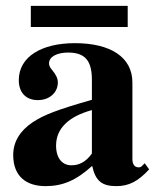

<svg xmlns="http://www.w3.org/2000/svg" viewBox="-20 -620 540 654"><path d="M293 -97C271 -66 247 -57 223 -57C193 -57 171 -80 171 -124C171 -182 213 -223 293 -245ZM473 -64 463 -54C460 -51 457 -50 452 -50C438 -50 431 -61 431 -78V-339C431 -425 357 -473 235 -473C122 -473 44 -427 44 -347C44 -305 68 -279 109 -279C149 -279 177 -305 177 -339C177 -353 171 -365 158 -381C149 -391 147 -398 147 -404C147 -428 176 -441 212 -441C271 -441 293 -412 293 -348V-280C177 -247 130 -229 92 -204C47 -174 25 -136 25 -92C25 -18 71 14 135 14C193 14 239 -5 294 -55C305 -4 327 14 376 14C419 14 450 -2 488 -43ZM415 -528V-600H85V-528Z"/></svg>

Font: XITS
Style: Bold
Weight: 700
Designer: MicroPress Inc., with final additions and corrections provided by Coen Hoffman, Elsevier (retired)
Version: Version 1.302